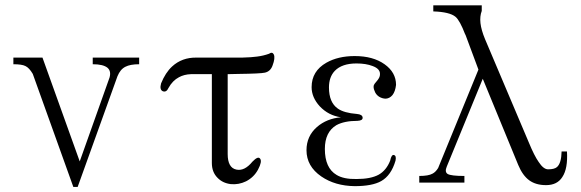

<svg xmlns="http://www.w3.org/2000/svg" viewBox="-20 -698 2224 735"><path d="M31.2 -477.5V-452.1Q63.5 -452.1 77.1 -445.3Q91.8 -438.5 105.5 -415L260.7 17.6H277.3L429.7 -406.2Q440.4 -432.6 460 -442.4Q478.5 -452.1 512.7 -452.1V-477.5H335V-452.1Q375 -452.1 391.6 -438.5Q406.2 -425.8 399.4 -401.4L285.2 -80.1L142.6 -477.5Z M710.9 -414.1H791V-74.2Q791 -39.1 812.5 -17.6Q832 2.9 863.3 6.8Q893.6 9.8 921.9 -3.9Q952.1 -19.5 967.8 -48.8Q984.4 -80.1 975.6 -90.8Q967.8 -101.6 946.3 -79.1Q916 -42 884.8 -48.8Q851.6 -55.7 851.6 -108.4V-414.1L892.6 -415Q976.6 -416 994.1 -419.9Q1015.6 -424.8 1023.4 -447.3Q1034.2 -475.6 1028.3 -489.3Q1022.5 -501 1009.8 -492.2Q988.3 -484.4 963.9 -481.4Q944.3 -478.5 907.2 -477.5H732.4Q676.8 -478.5 638.7 -443.4Q613.3 -419.9 596.7 -378.9Q589.8 -354.5 603.5 -348.6Q617.2 -343.8 625 -361.3Q640.6 -389.6 665 -402.3Q684.6 -413.1 710.9 -414.1Z M1346.7 -261.7Q1296.9 -265.6 1273.4 -282.2Q1239.3 -305.7 1239.3 -363.3Q1239.3 -403.3 1261.7 -426.8Q1289.1 -455.1 1344.7 -455.1Q1380.9 -455.1 1406.2 -445.3Q1435.5 -434.6 1434.6 -414.1Q1434.6 -405.3 1429.7 -397.5Q1427.7 -393.6 1420.9 -385.7Q1413.1 -377 1411.1 -372.1Q1408.2 -362.3 1414.1 -349.6Q1418 -336.9 1430.7 -328.1Q1443.4 -320.3 1457 -320.3Q1471.7 -321.3 1482.4 -334Q1493.2 -347.7 1496.1 -373Q1496.1 -420.9 1452.1 -452.1Q1408.2 -483.4 1337.9 -483.4Q1274.4 -483.4 1229.5 -458Q1172.9 -425.8 1172.9 -364.3Q1172.9 -325.2 1204.1 -291Q1237.3 -255.9 1285.2 -249Q1230.5 -244.1 1193.4 -211.9Q1153.3 -176.8 1153.3 -123Q1153.3 -61.5 1210 -22.5Q1262.7 13.7 1337.9 14.6Q1405.3 14.6 1439.5 -4.9Q1477.5 -26.4 1494.1 -83Q1498 -101.6 1488.3 -104.5Q1478.5 -107.4 1473.6 -83Q1459 -45.9 1429.7 -29.3Q1399.4 -12.7 1344.7 -12.7Q1295.9 -11.7 1268.6 -28.3Q1223.6 -54.7 1223.6 -127.9Q1223.6 -192.4 1267.6 -218.8Q1297.9 -235.4 1348.6 -235.4Q1369.1 -236.3 1368.2 -248Q1367.2 -259.8 1346.7 -261.7Z M1811.5 -431.6 1657.2 -54.7Q1647.5 -39.1 1635.7 -33.2Q1620.1 -24.4 1585 -24.4V1H1757.8V-24.4Q1706.1 -24.4 1693.4 -32.2Q1681.6 -40 1690.4 -60.5L1828.1 -396.5L1963.9 -66.4Q1980.5 -26.4 2005.9 -7.8Q2031.2 10.7 2070.3 10.7Q2113.3 10.7 2132.8 -20.5Q2154.3 -52.7 2150.4 -118.2H2129.9Q2128.9 -73.2 2112.3 -58.6Q2102.5 -49.8 2078.1 -49.8Q2060.5 -49.8 2042 -78.1Q2025.4 -101.6 2004.9 -151.4L1836.9 -547.9Q1822.3 -583 1819.3 -609.4Q1816.4 -635.7 1824.2 -656.2V-677.7H1638.7V-654.3Q1701.2 -652.3 1723.6 -633.8Q1740.2 -620.1 1760.7 -566.4L1761.7 -565.4Z"/></svg>

Font: Batang
Style: Regular
Weight: 400
Version: Version 2.21